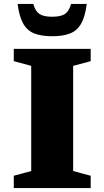

<svg xmlns="http://www.w3.org/2000/svg" viewBox="-20 -955 530 975"><path d="M440.5 -62.5V0H50V-62.5L138.5 -86.5V-620.5L50 -644.5V-707H440.5V-644.5L351.5 -620.5V-86.5ZM245 -870Q289 -870 310 -884.2Q331 -898.5 341 -935H420.5Q412.5 -871 392.2 -835.2Q372 -799.5 336 -785.2Q300 -771 245 -771Q190 -771 154 -785.2Q118 -799.5 97.8 -835.2Q77.5 -871 69.5 -935H149Q159 -898.5 180 -884.2Q201 -870 245 -870Z"/></svg>

Font: Newsreader 6pt
Style: Bold
Weight: 700
Designer: Hugues Gentile
Foundry: Production Type
Version: Version 1.003; ttfautohint (v1.8.3)